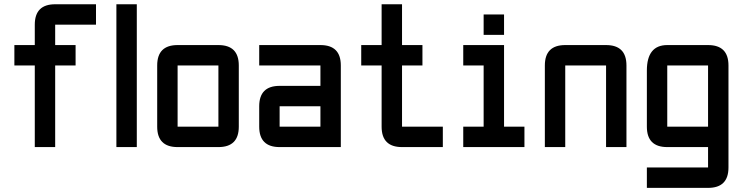

<svg xmlns="http://www.w3.org/2000/svg" viewBox="-20 -704 3556 919"><path d="M439.5 -683.6V-585.9H244.1V-488.3H341.8V-390.6H244.1V0H146.5V-390.6H48.8V-488.3H146.5V-585.9Q146.5 -683.6 244.1 -683.6Z M537.1 -683.6H634.8V0H537.1Z M1025.4 0H830.1Q732.4 0 732.4 -97.7V-390.6Q732.4 -488.3 830.1 -488.3H1025.4Q1123 -488.3 1123 -390.6V-97.7Q1123 0 1025.4 0ZM1025.4 -97.7V-390.6H830.1V-97.7Z M1611.3 0H1318.4Q1220.7 0 1220.7 -97.7V-195.3Q1220.7 -293 1318.4 -293H1513.7V-390.6H1220.7V-488.3H1513.7Q1611.3 -488.3 1611.3 -390.6ZM1318.4 -97.7H1513.7V-195.3H1318.4Z M1904.3 0Q1806.6 0 1806.6 -97.7V-390.6H1709V-488.3H1806.6V-683.6H1904.3V-488.3H2002V-390.6H1904.3V-97.7H2099.6V0Z M2294.9 -537.1V-634.8H2392.6V-537.1ZM2197.3 0V-97.7H2294.9V-390.6H2197.3V-488.3H2392.6V-97.7H2490.2V0Z M2880.9 -390.6H2685.5V0H2587.9V-390.6Q2587.9 -488.3 2685.5 -488.3H2880.9Q2978.5 -488.3 2978.5 -390.6V0H2880.9Z M3369.1 195.3H3076.2V97.7H3369.1V0H3173.8Q3076.2 0 3076.2 -97.7V-366.2Q3076.2 -488.3 3173.8 -488.3H3369.1Q3466.8 -488.3 3466.8 -390.6V97.7Q3466.8 195.3 3369.1 195.3ZM3173.8 -97.7H3369.1V-390.6H3173.8Z"/></svg>

Font: BabelStone Runic Beagnoth
Style: Regular
Weight: 400
Designer: Andrew West
Foundry: BabelStone
Version: Version 7.004;November 9, 2023